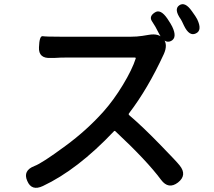

<svg xmlns="http://www.w3.org/2000/svg" viewBox="-20 -869 1040 931"><path d="M843 16Q797 51 761 3Q693 -89 539 -233Q535 -236 532 -232Q356 -46 188 33Q133 59 112 8Q90 -42 147 -64Q183 -77 298 -162Q399 -236 480 -326Q531 -383 576 -457.5Q621 -532 638 -585Q639 -590 634 -590H301Q272 -590 243 -588H228Q166 -584 169 -640Q171 -696 187 -693.5Q203 -691 272 -691H616Q643 -691 670 -695L701 -700Q751 -709 773 -680Q795 -652 774 -606Q697 -439 606 -320Q602 -315 606 -311Q674 -253 760 -164Q837 -85 851 -67Q889 -20 843 16ZM930 -707Q898 -691 872 -745Q861 -769 857 -775Q822 -824 849 -843Q877 -863 911 -814Q930 -788 936 -776Q962 -722 930 -707ZM809 -670Q777 -655 750 -708Q734 -741 717.5 -765Q701 -789 730 -808Q758 -828 792 -778Q810 -751 815 -740Q841 -686 809 -670Z"/></svg>

Font: Resource Han Rounded KR Medium
Style: Regular
Weight: 500
Designer: Cyano Hao (round all glyphs); Ryoko NISHIZUKA 西塚涼子 (kana, bopomofo & ideographs); Paul D. Hunt (Latin, Greek & Cyrillic)
Foundry: Cyano Hao
Version: 0.990